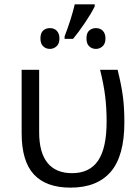

<svg xmlns="http://www.w3.org/2000/svg" viewBox="-20 -858 649 888"><path d="M306.2 9.8Q193.4 9.8 136.7 -51.3Q80.1 -112.3 80.1 -242.2V-535.2H161.1V-246.1Q161.1 -152.3 199.7 -104.7Q238.3 -57.1 313 -57.1Q394.5 -57.1 433.8 -115.2Q473.1 -173.3 473.1 -295.9Q473.1 -359.4 466.3 -414.1Q459.5 -468.8 442.9 -535.2H523.9Q541.5 -464.8 548.3 -412.6Q555.2 -360.4 555.2 -292Q555.2 -136.7 492.2 -63.5Q429.2 9.8 306.2 9.8ZM278.8 -689.9Q310.5 -772.5 325.7 -837.9H418V-828.1Q401.9 -795.4 372.3 -751.7Q342.8 -708 317.9 -678.2H278.8ZM167 -680.2Q167 -705.6 179.7 -716.8Q192.4 -728 210.9 -728Q231 -728 242.9 -715.3Q254.9 -702.6 254.9 -680.2Q254.9 -655.8 241.5 -643.8Q228 -631.8 210.9 -631.8Q192.4 -631.8 179.7 -643.8Q167 -655.8 167 -680.2ZM379.9 -680.2Q379.9 -705.6 392.6 -716.8Q405.3 -728 423.8 -728Q443.8 -728 455.8 -715.3Q467.8 -702.6 467.8 -680.2Q467.8 -655.8 454.3 -643.8Q440.9 -631.8 423.8 -631.8Q405.3 -631.8 392.6 -643.8Q379.9 -655.8 379.9 -680.2Z"/></svg>

Font: Open Sans ACDW
Style: acdw
Weight: 400
Foundry: Ascender Corporation
Version: Version 1.10